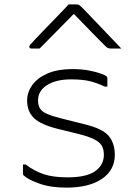

<svg xmlns="http://www.w3.org/2000/svg" viewBox="-20 -850 640 878"><path d="M289 -39Q376 -39 415.5 -67.5Q455 -96 455 -142Q455 -167 445.5 -183.5Q436 -200 410.5 -213Q385 -226 337 -238L243 -261Q167 -280 135.5 -310Q104 -340 104 -390Q104 -427 126.5 -459.5Q149 -492 195 -513Q241 -534 313 -534Q354 -534 387.5 -527.5Q421 -521 442.5 -513Q464 -505 468 -500Q471 -497 471 -492V-454H459Q423 -471 390 -479Q357 -487 304 -487Q237 -487 195.5 -461Q154 -435 154 -391Q154 -369 162.5 -354.5Q171 -340 194.5 -329.5Q218 -319 262 -308L366 -282Q449 -262 477 -228.5Q505 -195 505 -142Q505 -72 446 -32Q387 8 284 8Q211 8 159.5 -10.5Q108 -29 88 -48Q85 -51 85 -56V-98H97Q135 -69 178.5 -54Q222 -39 289 -39ZM294 -830H330Q338 -830 343.5 -826Q349 -822 363 -808Q371 -799 391 -778.5Q411 -758 436.5 -731Q462 -704 488 -677Q514 -650 535 -628H491Q480 -628 474.5 -630Q469 -632 462 -639Q448 -653 409.5 -692Q371 -731 319 -785H316Q264 -732 227 -694.5Q190 -657 161 -628H124Q114 -628 114 -637Q114 -641 118 -645.5Q122 -650 136 -665Q149 -679 170.5 -701.5Q192 -724 216.5 -749Q241 -774 262 -796Q283 -818 294 -830Z"/></svg>

Font: Recursive Mn Lnr St Lt
Style: Regular
Weight: 300
Monospace: yes
Version: Version 1.079;hotconv 1.0.112;makeotfexe 2.5.65598; ttfautoh